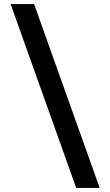

<svg xmlns="http://www.w3.org/2000/svg" viewBox="-20 -770 540 940"><path d="M32 -750H147L468 150H353Z"/></svg>

Font: Golos UI Medium
Style: Regular
Weight: 500
Designer: A.Korolkova, Vitaly Kuzmin
Foundry: ParaType Ltd
Version: Version 2.000